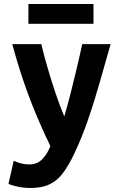

<svg xmlns="http://www.w3.org/2000/svg" viewBox="-20 -745 600 953"><path d="M133 188Q99 188 70 182Q41 176 22 168L48 53Q70 63 88 67Q106 71 125 71Q166 71 191 44Q216 17 230 -20Q198 -85 164.5 -164Q131 -243 99.5 -334Q68 -425 41 -526H185Q198 -471 216.5 -407.5Q235 -344 256 -281.5Q277 -219 299 -167Q315 -220 330.5 -281.5Q346 -343 361 -406Q376 -469 388 -526H529Q501 -428 474.5 -334.5Q448 -241 418 -153.5Q388 -66 349 17Q321 76 292.5 114Q264 152 226 170Q188 188 133 188ZM121 -627V-725H444V-627Z"/></svg>

Font: Ubuntu Sans Mono
Style: Regular
Weight: 400
Monospace: yes
Designer: Dalton Maag Ltd
Foundry: Dalton Maag Ltd
Version: Version 1.006